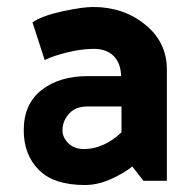

<svg xmlns="http://www.w3.org/2000/svg" viewBox="-20 -518 556 550"><path d="M159 -145Q159 -124 176 -107.5Q193 -91 221 -91Q248 -91 275.5 -103Q303 -115 328 -139V-213H230Q196 -213 177.5 -192Q159 -171 159 -145ZM223 12Q134 12 91 -31.5Q48 -75 48 -145Q48 -220 99 -260Q150 -300 232 -300H327Q326 -337 305.5 -357.5Q285 -378 249 -378Q215 -378 175 -368.5Q135 -359 108 -346L73 -454Q101 -473 158.5 -485.5Q216 -498 247 -498Q334 -498 396 -447.5Q458 -397 458 -319V0H391L359 -41Q332 -20 295.5 -4Q259 12 223 12Z"/></svg>

Font: Palanquin
Style: Bold
Weight: 700
Designer: Pria Ravichandran
Version: Version 1.0.4